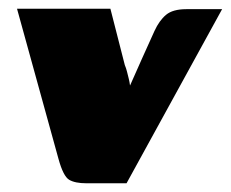

<svg xmlns="http://www.w3.org/2000/svg" viewBox="-20 -420 529 440"><path d="M178 0Q152 0 138.5 -8Q125 -16 114 -56L19 -400H233L266 -271Q269 -264 271 -256Q273 -248 275 -240Q277 -232 278 -224Q292 -256 306 -287Q320 -318 334 -349Q345 -373 360.5 -386Q376 -399 407 -399H489L270 0Z"/></svg>

Font: Genos Black
Style: Italic
Weight: 900
Italic angle: -8°
Version: Version 1.010